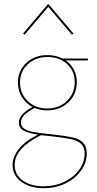

<svg xmlns="http://www.w3.org/2000/svg" viewBox="-20 -698 507 1007"><path d="M441 -381H325Q352 -362 367.5 -332.5Q383 -303 383 -267Q383 -225 363 -191.5Q343 -158 307.5 -138.5Q272 -119 227 -119Q194 -119 161 -132Q123 -111 106.5 -93.5Q90 -76 90 -55Q90 -34 108 -22.5Q126 -11 155.5 -5.5Q185 0 246 6Q320 14 357.5 22Q395 30 415 49.5Q435 69 435 107Q435 155 405 197Q375 239 323.5 264Q272 289 209 289Q138 289 92 255.5Q46 222 46 167Q46 124 79.5 82.5Q113 41 179 8Q130 1 104.5 -12.5Q79 -26 79 -55Q79 -77 96 -96.5Q113 -116 150 -137Q115 -156 94.5 -189.5Q74 -223 74 -265Q74 -327 118 -368Q162 -409 229 -409Q273 -409 308 -391H441ZM229 -399Q167 -399 126 -361Q85 -323 85 -265Q85 -207 125.5 -168Q166 -129 227 -129Q290 -129 331 -168.5Q372 -208 372 -267Q372 -325 332 -362Q292 -399 229 -399ZM244 16Q210 12 195 11Q57 79 57 167Q57 218 99 248.5Q141 279 209 279Q269 279 318.5 255Q368 231 396 191Q424 151 424 107Q424 74 405.5 56.5Q387 39 351.5 31.5Q316 24 244 16ZM101 -522 233 -678 365 -522 357 -516 233 -662 109 -516Z"/></svg>

Font: Ysabeau Hairline
Style: Regular
Weight: 100
Designer: Christian Thalmann (Catharsis Fonts)
Version: Version 0.003